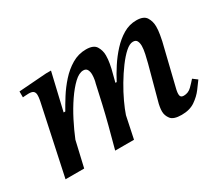

<svg xmlns="http://www.w3.org/2000/svg" viewBox="-94 -685 1030 901"><g transform="rotate(-30 421.5 -234.5)"><path d="M670 11Q626 11 611.5 -8Q597 -27 597 -49Q597 -61 599 -72.5Q601 -84 602 -88L653 -277Q658 -296 663.5 -321Q669 -346 669 -363Q669 -379 663.5 -390Q658 -401 642 -401Q624 -401 601.5 -381Q579 -361 554.5 -328Q530 -295 507.5 -257Q485 -219 468 -182.5Q451 -146 442 -119L417 0H315Q333 -66 346.5 -118Q360 -170 371 -218Q382 -266 394 -321Q395 -322 397.5 -336Q400 -350 400 -363Q400 -379 394 -390Q388 -401 373 -401Q350 -401 323.5 -376Q297 -351 270 -311.5Q243 -272 219.5 -226Q196 -180 179 -138L147 0H46L126 -375Q126 -375 128 -386Q130 -397 130 -408Q130 -421 123 -428Q116 -435 97 -435Q88 -435 76.5 -434Q65 -433 65 -433V-465L215 -476H242L195 -276H204Q219 -303 241 -338Q263 -373 292 -405.5Q321 -438 356.5 -459Q392 -480 433 -480Q474 -480 487.5 -458Q501 -436 501 -409Q501 -388 497 -366Q493 -344 492 -341L475 -275H482Q499 -308 522 -343.5Q545 -379 573.5 -410Q602 -441 635 -460.5Q668 -480 706 -480Q746 -480 759.5 -458Q773 -436 773 -408Q773 -388 769 -365.5Q765 -343 763 -334L707 -105Q707 -105 705.5 -97Q704 -89 704 -81Q704 -62 723 -62Q748 -62 766 -80Q784 -98 796 -112L820 -94Q809 -79 790.5 -54Q772 -29 743 -9Q714 11 670 11Z"/></g></svg>

Font: STIX Two Text Medium
Style: Italic
Weight: 500
Italic angle: -12°
Designer: Ross Mills, John Hudson & Paul Hanslow, Tiro Typeworks Ltd; with prior portions MicroPress Inc. and Coen Hoffman, Elsevi
Foundry: Tiro Typeworks Ltd
Version: Version 2.13 b171